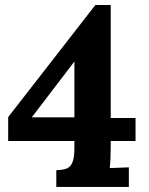

<svg xmlns="http://www.w3.org/2000/svg" viewBox="-20 -736 587 756"><path d="M513.7 -180.7V-271.5H416V-716.3H355.5L12.2 -274.9V-180.7H272.9V-152.8C272.9 -71.8 246.6 -68.4 201.7 -65.9V0H487.3V-77.1L412.1 -74.2C414.6 -91.3 416 -127.9 416 -164.1V-180.7ZM272.9 -493.7V-273.9H105Z"/></svg>

Font: Parastoo
Style: Bold
Weight: 700
Foundry: Saber Rastikerdar (saber.rastikerdar@gmail.com)
Version: Version 2.0.1